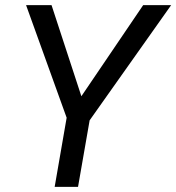

<svg xmlns="http://www.w3.org/2000/svg" viewBox="-20 -731 689 751"><path d="M181.6 -710.9H82L240.7 -270.5L193.8 0H285.2L330.6 -260.3L649.4 -710.9H540L298.3 -354.5Z"/></svg>

Font: Roboto
Style: Italic
Weight: 400
Italic angle: -12°
Designer: Google
Version: Version 2.137; 2017